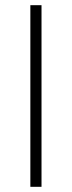

<svg xmlns="http://www.w3.org/2000/svg" viewBox="-20 -720 276 740"><path d="M97 -700H140V0H97Z"/></svg>

Font: Haskoy ExtraLight
Style: Regular
Weight: 200
Designer: Ertekin Erdin
Foundry: Ertekin Erdin
Version: Version 2.000; ttfautohint (v1.8.4.7-5d5b)